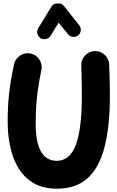

<svg xmlns="http://www.w3.org/2000/svg" viewBox="-20 -1054 699 1150"><path d="M163.6 -733.4Q197.3 -726.1 216.3 -696.8Q235.4 -667.5 228 -633.8Q215.8 -576.7 208.3 -526.1Q200.7 -475.6 197.3 -424.3Q193.8 -373 193.8 -313.5Q193.8 -90.8 320.3 -90.8Q397.5 -90.8 433.8 -185.3Q470.2 -279.8 470.2 -481Q470.2 -506.3 469.7 -541.7Q469.2 -577.1 468.5 -610.1Q467.8 -643.1 466.8 -660.6Q465.3 -695.3 488.8 -720.9Q512.2 -746.6 546.4 -748Q580.6 -749.5 606.2 -726.3Q631.8 -703.1 633.8 -668.5Q634.8 -649.9 635.7 -615.7Q636.7 -581.5 637.5 -544.7Q638.2 -507.8 638.2 -481Q638.2 -299.3 606.7 -175Q575.2 -50.8 505.4 12.7Q435.5 76.2 320.3 76.2Q222.2 76.2 156.7 26.6Q91.3 -22.9 58.6 -114.5Q25.9 -206.1 25.9 -331.1Q25.9 -418 34.9 -496.8Q43.9 -575.7 64 -668.9Q71.3 -702.6 100.8 -721.7Q130.4 -740.7 163.6 -733.4ZM222.7 -825.7Q208 -835 203.9 -852.5Q199.7 -870.1 209 -885.3L290 -1017.1Q296.4 -1027.8 310.5 -1031.5Q324.7 -1035.2 339.4 -1032.5Q354 -1029.8 360.8 -1020.5L454.6 -902.8Q465.3 -889.2 463.6 -871.1Q461.9 -853 447.8 -841.8Q434.1 -831.1 416 -833.3Q397.9 -835.4 387.2 -849.1L331.1 -918.5L283.2 -839.4Q273.9 -824.7 255.9 -820.6Q237.8 -816.4 222.7 -825.7Z"/></svg>

Font: Mikhak Black
Style: Regular
Weight: 900
Designer: Amin Abedi
Version: Version 3.3